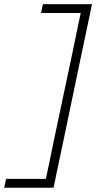

<svg xmlns="http://www.w3.org/2000/svg" viewBox="-84 -782 459 916"><path d="M-64 113.5 -55 71.5H135Q145.5 22 155.5 -26.5Q165.5 -75 177 -131L259 -518Q270.5 -573.5 280.5 -622Q290.5 -670.5 301 -720H112L120.5 -762H355Q342.5 -701.5 330.5 -645.5Q318.5 -589.5 305 -524.5L221.5 -124.5Q207.5 -59.5 195.8 -3.2Q184 53 171.5 113.5Z"/></svg>

Font: Heraclito ExtraLight
Style: Italic
Weight: 200
Italic angle: -12°
Designer: Kostas Bartsokas (font) & Cristiano Sobral (main changes)
Foundry: Kostas Bartsokas (font) & Cristiano Sobral (main changes)
Version: Version 1.00;July 8, 2020;FontCreator 13.0.0.2655 64-bit